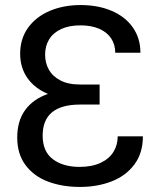

<svg xmlns="http://www.w3.org/2000/svg" viewBox="-20 -737 641 767"><path d="M171.4 -361.8Q119.1 -383.8 89.8 -425Q60.5 -466.3 60.5 -522.5Q60.5 -582 92 -626Q123.5 -669.9 178.5 -693.4Q233.4 -716.8 301.8 -716.8Q372.1 -716.8 426.3 -693.6Q480.5 -670.4 510.7 -627.2Q541 -584 541 -526.4H440.4Q440.4 -558.6 424.1 -583.5Q407.7 -608.4 376.2 -622.1Q344.7 -635.7 301.8 -635.7Q256.3 -635.7 224.6 -621.1Q192.9 -606.4 176.5 -580.1Q160.2 -553.7 160.2 -518.6Q160.2 -486.3 174.8 -459.5Q189.5 -432.6 220.7 -416Q252 -399.4 299.8 -399.4H377.9V-319.3H299.8Q150.4 -319.3 150.4 -195.3Q150.4 -131.8 191.2 -101.1Q231.9 -70.3 297.9 -70.3Q347.2 -70.3 381.6 -86.4Q416 -102.5 433.1 -130.1Q450.2 -157.7 450.2 -192.4H550.8Q550.8 -125 516.6 -79.6Q482.4 -34.2 425.5 -12.2Q368.7 9.8 298.8 9.8Q229.5 9.8 172.9 -11.2Q116.2 -32.2 82.5 -76.7Q48.8 -121.1 48.8 -187.5Q48.8 -253.4 80.3 -297.1Q111.8 -340.8 171.4 -361.8Z"/></svg>

Font: Pretendard Std
Style: Regular
Weight: 400
Designer: Base glyphs from Inter by Rasmus Andersson; Hangeul glyphs from Noto Sans CJK(Source Han Sans) by Jang Soo-young and Kan
Foundry: Kil Hyung-jin
Version: Version 1.309